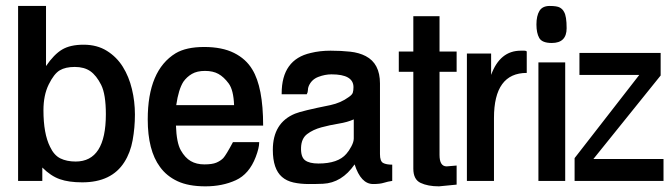

<svg xmlns="http://www.w3.org/2000/svg" viewBox="-20 -620 2294 658"><path d="M406.2 -64.5Q362.3 4.9 261.7 4.9Q215.8 4.9 185.1 -5.9Q154.3 -16.6 125 -45.9V0H42V-599.6H137.7V-393.6Q165 -433.6 192.9 -450.2Q220.7 -466.8 266.6 -466.8Q312.5 -466.8 346.2 -445.8Q379.9 -424.8 400.9 -391.1Q421.9 -357.4 432.1 -314.9Q442.4 -272.5 442.4 -227.5Q442.4 -182.6 434.6 -139.6Q426.8 -96.7 406.2 -64.5ZM239.3 -66.4Q342.8 -66.4 342.8 -228.5Q342.8 -296.9 326.7 -329.1Q310.5 -361.3 289.6 -376Q268.6 -390.6 236.3 -390.6Q204.1 -390.6 184.6 -378.9Q165 -367.2 147 -330.6Q128.9 -293.9 128.9 -242.2Q128.9 -162.1 151.4 -117.2Q165 -87.9 187 -77.1Q209 -66.4 239.3 -66.4Z M881.8 -189.5H583Q585 -130.9 599.6 -105Q614.3 -79.1 633.8 -67.9Q653.3 -56.6 680.2 -56.6Q707 -56.6 721.2 -62.5Q735.4 -68.4 745.1 -78.1Q754.9 -88.9 778.3 -132.8H868.2V-130.9Q868.2 -113.3 856.4 -82Q834 -23.4 788.1 -2.4Q742.2 18.6 684.1 18.6Q626 18.6 588.4 1Q550.8 -16.6 528.3 -47.9Q486.3 -104.5 486.3 -210.9Q486.3 -378.9 582 -437.5Q618.2 -459 679.7 -459Q741.2 -459 782.2 -438.5Q823.2 -418 844.7 -381.8Q881.8 -321.3 881.8 -189.5ZM584 -259.8H782.2Q780.3 -311.5 763.7 -334Q747.1 -356.4 728.5 -366.7Q710 -377 682.6 -377Q655.3 -377 637.7 -366.7Q620.1 -356.4 608.4 -339.8Q591.8 -313.5 584 -259.8Z M1191.4 -321.3Q1191.4 -365.2 1116.2 -365.2Q1093.8 -365.2 1070.8 -356.4Q1047.9 -347.7 1038.1 -325.2Q1035.2 -318.4 1035.2 -311Q1035.2 -303.7 1031.2 -296.9H945.3V-299.8Q945.3 -416 1044.9 -438.5Q1076.2 -446.3 1112.8 -446.3Q1149.4 -446.3 1180.2 -442.9Q1210.9 -439.5 1233.4 -427.7Q1282.2 -402.3 1282.2 -334V-91.8Q1282.2 -67.4 1293 -61.5Q1303.7 -55.7 1324.2 -55.7V0Q1309.6 2 1295.9 6.3Q1282.2 10.7 1258.8 10.7Q1216.8 10.7 1195.3 -56.6Q1151.4 6.8 1086.9 9.8Q1066.4 10.7 1038.1 10.7Q1009.8 10.7 985.8 5.4Q961.9 0 946.3 -13.7Q915 -41 915 -106.4Q915 -199.2 991.2 -230.5Q1014.6 -240.2 1112.3 -259.8Q1148.4 -267.6 1174.8 -287.1Q1186.5 -294.9 1189 -302.2Q1191.4 -309.6 1191.4 -321.3ZM1192.4 -145.5V-210.9Q1170.9 -201.2 1140.6 -196.3Q1110.4 -191.4 1081.5 -183.6Q1052.7 -175.8 1032.7 -160.6Q1012.7 -145.5 1011.7 -113.8Q1010.7 -82 1025.4 -70.8Q1040 -59.6 1071.3 -59.6Q1138.7 -59.6 1167 -92.8Q1175.8 -102.5 1184.1 -118.2Q1192.4 -133.8 1192.4 -145.5Z M1510.7 -49.8 1544.9 -52.7V12.7L1484.4 18.6Q1446.3 18.6 1421.4 6.8Q1396.5 -4.9 1396.5 -42V-374H1346.7V-443.4H1396.5V-564.5H1486.3V-443.4H1544.9V-374H1486.3V-88.9Q1486.3 -49.8 1510.7 -49.8Z M1764.6 -446.3H1777.3Q1783.2 -446.3 1785.2 -443.4V-370.1Q1672.9 -370.1 1672.9 -215.8V0H1580.1V-436.5H1663.1V-363.3Q1693.4 -446.3 1764.6 -446.3Z M1825.2 0V-406.2H1917V0ZM1921.9 -523.4Q1921.9 -472.7 1871.1 -472.7Q1837.9 -472.7 1828.1 -489.7Q1818.4 -506.8 1818.4 -536.1Q1818.4 -565.4 1828.6 -582.5Q1838.9 -599.6 1863.8 -599.6Q1888.7 -599.6 1898.4 -594.2Q1908.2 -588.9 1913.1 -579.1Q1921.9 -564.5 1921.9 -523.4Z M2244.1 -361.3 2013.7 -75.2H2253.9V0H1949.2V-78.1L2170.9 -363.3H1965.8V-438.5H2244.1Z"/></svg>

Font: RIT TN Joy
Style: Extra Bold
Weight: 800
Designer: Hussain K H
Foundry: Rachana Institute of Typography
Version: 1.6.2